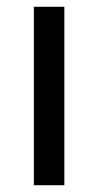

<svg xmlns="http://www.w3.org/2000/svg" viewBox="-20 -547 291 567"><path d="M170 0H80V-527H170Z"/></svg>

Font: Fira Sans Condensed
Style: Regular
Weight: 400
Width: 3
Designer: bBox Type GmbH & Carrois Corporate GbR & Edenspiekermann AG
Foundry: bBox Type GmbH & Carrois Corporate GbR & Edenspiekermann AG
Version: Version 4.301